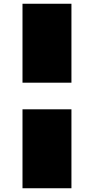

<svg xmlns="http://www.w3.org/2000/svg" viewBox="-20 -862 501 1024"><path d="M100 142V-279H361V142ZM100 -421V-842H361V-421Z"/></svg>

Font: Stalin One
Style: Regular
Weight: 400
Designer: Jovanny Lemonad
Foundry: Alexey Maslov, Jovanny Lemonad
Version: Version 3.002; ttfautohint (v0.91) -l 8 -r 50 -G 200 -x 0 -w